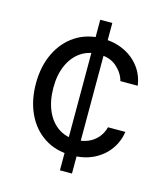

<svg xmlns="http://www.w3.org/2000/svg" viewBox="-109 -811 776 896"><g transform="rotate(15 279.0 -363.5)"><path d="M264.2 0V-727.3H322.4V0ZM298.3 -81.7Q221.6 -81.7 166.2 -117.9Q110.8 -154.1 81 -217.7Q51.1 -281.2 51.1 -362.9Q51.1 -446 81.9 -509.8Q112.6 -573.5 167.8 -609.6Q223 -645.6 296.9 -645.6Q354.4 -645.6 400.6 -624.3Q446.7 -603 476.2 -564.6Q505.7 -526.3 512.8 -475.1H429Q419.4 -512.4 386.5 -541.4Q353.7 -570.3 298.3 -570.3Q249.3 -570.3 212.5 -544.9Q175.8 -519.5 155.4 -473.5Q134.9 -427.6 134.9 -365.8Q134.9 -302.6 155 -255.7Q175.1 -208.8 211.8 -182.9Q248.6 -157 298.3 -157Q331 -157 357.6 -168.3Q384.2 -179.7 402.7 -201Q421.2 -222.3 429 -252.1H512.8Q505.7 -203.8 477.8 -165.3Q449.9 -126.8 404.3 -104.2Q358.7 -81.7 298.3 -81.7Z"/></g></svg>

Font: InterMG
Style: Regular
Weight: 400
Designer: Rasmus Andersson
Foundry: rsms
Version: Version 3.019;December 26, 2023;FontCreator 15.0.0.2955 64-b